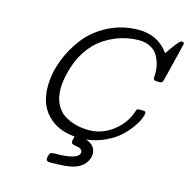

<svg xmlns="http://www.w3.org/2000/svg" viewBox="-125 -816 1110 1131"><g transform="rotate(15 430.0 -250.0)"><path d="M150.9 -234.9Q150.9 -313 180.4 -392.6Q210 -472.2 262.9 -540.5Q315.9 -608.9 400.4 -651.9Q484.9 -694.8 585 -694.8Q702.1 -694.8 768.1 -602.1Q796.9 -645 814.5 -666.5Q832 -688 836.9 -690.9Q841.8 -693.8 847.2 -693.8Q860.4 -693.8 859.9 -683.1Q859.9 -680.2 831.5 -565.7Q803.2 -451.2 801.8 -446.8Q797.9 -434.6 793.9 -431.9Q790 -429.2 778.8 -429.2H764.2Q742.2 -429.2 742.2 -443.8Q742.2 -444.8 742.7 -454.8Q743.2 -464.8 743.2 -476.1Q743.2 -502 736.6 -527.6Q730 -553.2 715.6 -578.6Q701.2 -604 671.6 -620.1Q642.1 -636.2 602.1 -636.2Q544.9 -636.2 491.5 -619.6Q438 -603 387.5 -569.1Q336.9 -535.2 297.9 -475.6Q258.8 -416 240.2 -336.9Q227.1 -282.7 227.1 -243.2Q227.1 -187 247.6 -147Q268.1 -106.9 302.5 -86.4Q336.9 -65.9 373.5 -56.9Q410.2 -47.9 451.2 -47.9Q527.3 -47.9 592.8 -95.9Q658.2 -144 684.1 -215.8Q690.9 -235.8 693.8 -239Q696.8 -242.2 712.9 -242.2H730Q747.1 -242.2 747.1 -231.2Q747.1 -220.2 738 -197Q729 -173.8 706.1 -141.4Q683.1 -108.9 651.1 -78.9Q619.1 -48.8 566.2 -23.4Q513.2 2 450.2 9.8Q510.3 29.8 509.8 82Q509.8 112.8 488.3 140.4Q466.8 168 425.8 181.2Q380.9 195.3 278.8 194.8Q255.9 194.8 255.9 178.2Q255.9 171.4 256.8 167Q261.7 146 268.3 141.6Q274.9 137.2 293.9 137.2Q441.9 137.2 441.9 88.9Q441.9 65.9 397 61Q373 58.1 373 43Q373 36.1 379.9 9.8Q274.9 2 212.9 -62.5Q150.9 -127 150.9 -234.9Z"/></g></svg>

Font: CMU Concrete
Style: Italic
Weight: 500
Italic angle: -14.04°
Version: Version 0.7.0